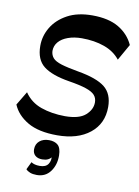

<svg xmlns="http://www.w3.org/2000/svg" viewBox="-86 -619 638 883"><g transform="rotate(10 233.0 -177.5)"><path d="M208.7 10.2Q121.6 10.2 70.5 -19.7Q19.4 -49.7 -0.1 -96.6L38.3 -160.6Q67.3 -117.9 116.8 -100.5Q166.2 -83.1 228.2 -82.6Q294.6 -82.6 324.3 -108.9Q354 -135.3 354 -168.8Q354 -189.1 341.8 -202.7Q329.7 -216.2 300.8 -225.9Q271.9 -235.7 219.9 -244Q138.3 -257.2 99.8 -287.3Q61.2 -317.4 61.2 -381.7Q61.2 -428.4 85.7 -469Q110.2 -509.6 157.4 -535.3Q204.7 -561 273.4 -561Q350 -561 397.2 -532.8Q444.4 -504.7 466.2 -456.6L423.3 -380.8Q395.6 -415.9 349.2 -432.4Q302.9 -449 243.8 -449Q208.2 -449 179.8 -438.8Q151.4 -428.7 135.9 -410.5Q120.4 -392.3 120.4 -368.1Q121.4 -348.7 132.9 -335.6Q144.3 -322.6 173.1 -313.6Q201.9 -304.7 252.6 -295.8Q341.6 -280.6 379.6 -250.2Q417.6 -219.8 417.6 -158.3Q417.6 -80.6 360.9 -35.2Q304.2 10.2 208.7 10.2ZM148 206.3Q129.4 206.3 116.7 201.4Q104 196.4 97 188.3L114.3 152.6Q121.6 157.7 131.3 160.2Q141 162.8 154.7 162.8Q182.6 162.8 193.8 145.8Q205 128.9 201.1 105.6L206.1 110.7Q197 121.4 186.4 126.4Q175.9 131.3 160.2 131.3Q139.4 131.3 127.5 120.8Q115.6 110.2 115.6 92Q115.6 67.3 132.6 52.9Q149.6 38.6 176.4 38.6Q202.9 38.6 218.1 51.9Q233.2 65.2 233.8 100.3Q234.3 144.3 211.4 175.3Q188.6 206.3 148 206.3Z"/></g></svg>

Font: Savate ExtraLight
Style: Italic
Weight: 200
Italic angle: -11°
Designer: Max Esnée
Foundry: Plomb Type
Version: Version 2.000